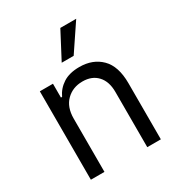

<svg xmlns="http://www.w3.org/2000/svg" viewBox="-184 -905 953 1026"><g transform="rotate(-30 292.5 -392.0)"><path d="M160.5 -328.1V0H76.7V-545.5H157.7V-460.2H164.8Q183.9 -501.8 223 -527.2Q262.1 -552.6 323.9 -552.6Q406.6 -552.6 457.6 -501.8Q508.5 -451 508.5 -346.6V0H424.7V-340.9Q424.7 -405.2 391.3 -441.2Q358 -477.3 299.7 -477.3Q239.7 -477.3 200.1 -438.4Q160.5 -399.5 160.5 -328.1ZM254.3 -619.3 340.9 -784.1H438.9L328.1 -619.3Z"/></g></svg>

Font: Inter UI
Style: Regular
Weight: 400
Designer: Rasmus Andersson
Foundry: rsms
Version: 3.2;8d6f07862